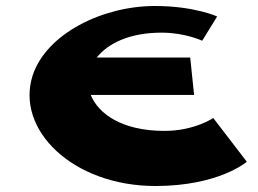

<svg xmlns="http://www.w3.org/2000/svg" viewBox="-20 -604 860 641"><path d="M529 -167C386 -167 308 -225 283 -287H628L615 -412H303C340 -458 410 -495 520 -495C598 -495 655 -468 655 -468L705 -549C705 -549 629 -584 497 -584C323 -584 135 -492 89 -352C31 -171 223 17 499 17C711 17 804 -64 804 -64L692 -210C692 -210 629 -167 529 -167Z"/></svg>

Font: Hussar Milosc
Style: Bold
Weight: 700
Foundry: Cannot Into Space Fonts
Version: Version 1.02